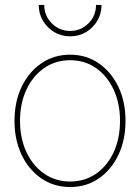

<svg xmlns="http://www.w3.org/2000/svg" viewBox="-20 -753 570 782"><path d="M265.6 8.8Q199.7 8.8 148.4 -26.4Q97.2 -61.5 68.1 -122.3Q39.1 -183.1 39.1 -260.7Q39.1 -338.9 68.1 -399.4Q97.2 -460 148.4 -495.1Q199.7 -530.3 265.6 -530.3Q331.5 -530.3 382.3 -495.1Q433.1 -460 462.2 -399.4Q491.2 -338.9 491.2 -260.7Q491.2 -183.1 462.4 -122.3Q433.6 -61.5 382.6 -26.4Q331.5 8.8 265.6 8.8ZM265.6 -13.7Q325.2 -13.7 371.1 -45.4Q417 -77.1 442.9 -133.1Q468.8 -189 468.8 -260.7Q468.8 -332.5 442.6 -388.4Q416.5 -444.3 370.6 -476.1Q324.7 -507.8 265.6 -507.8Q206.5 -507.8 160.4 -476.1Q114.3 -444.3 87.9 -388.4Q61.5 -332.5 61.5 -260.7Q61.5 -189 87.9 -133.1Q114.3 -77.1 160.4 -45.4Q206.5 -13.7 265.6 -13.7ZM265.6 -605Q230 -605 200.9 -622.3Q171.9 -639.6 154.8 -668.7Q137.7 -697.8 137.7 -732.9H160.2Q160.2 -688.5 191.2 -657.7Q222.2 -627 265.6 -627Q309.1 -627 340.1 -657.7Q371.1 -688.5 371.1 -732.9H393.6Q393.6 -697.8 376.5 -668.7Q359.4 -639.6 330.6 -622.3Q301.8 -605 265.6 -605Z"/></svg>

Font: Inter 28pt Thin
Style: Regular
Weight: 250
Designer: Rasmus Andersson
Foundry: rsms
Version: Version 4.001;git-66647c0bb